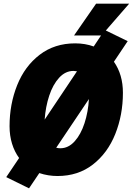

<svg xmlns="http://www.w3.org/2000/svg" viewBox="-20 -946 723 1045"><path d="M194 -4 138 79 14 18 84 -86Q59 -120 45.5 -164Q32 -208 32 -259Q32 -379 73.5 -482.5Q115 -586 196 -648Q277 -710 389 -710Q444 -710 490 -693L530 -753H383L503 -926H683L556 -780L675 -722L600 -610Q649 -540 649 -441Q649 -321 607.5 -217Q566 -113 485.5 -50.5Q405 12 293 12Q242 12 194 -4ZM399 -558Q387 -560 380 -560Q336 -560 302 -523Q268 -486 248 -425.5Q228 -365 223 -295ZM308 -139Q352 -139 386 -176.5Q420 -214 440 -275.5Q460 -337 464 -407L286 -142Q297 -139 308 -139Z"/></svg>

Font: Azeret Mono ExtraBold
Style: Italic
Weight: 800
Italic angle: -12°
Designer: Martin Vácha
Foundry: Displaay
Version: Version 1.000; Glyphs 3.0.3, build 3074